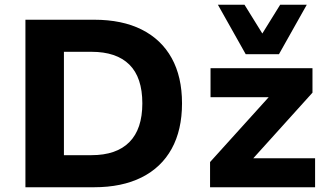

<svg xmlns="http://www.w3.org/2000/svg" viewBox="-20 -788 1384 808"><path d="M87 0V-705H376Q494 -705 576.5 -663.5Q659 -622 702.5 -543.5Q746 -465 746 -353Q746 -241 702.5 -162Q659 -83 576 -41.5Q493 0 376 0ZM249 -135H365Q470 -135 524.5 -190Q579 -245 579 -353Q579 -462 524.5 -516Q470 -570 365 -570H249ZM864 0V-106L1146 -418L1145 -379H866V-501H1295V-398L1009 -81L1010 -122H1306V0ZM1014 -560 897 -768H1009L1084 -647L1159 -768H1271L1154 -560Z"/></svg>

Font: Nunito Sans 8pt ExtraBold
Style: Regular
Weight: 800
Version: Version 3.101;gftools[0.9.27]